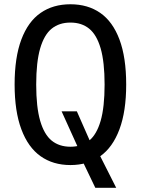

<svg xmlns="http://www.w3.org/2000/svg" viewBox="-20 -762 660 900"><path d="M408.2 -86 432.7 -63.7 524.7 118.3H426.8L357 -27.2L355.2 -49.2L268.8 -240H340.3ZM310.2 11.7Q228.7 11.7 170.2 -29.8Q111.8 -71.2 80.2 -155.7Q48.5 -240.2 48.5 -365.7Q48.5 -492.8 80.1 -576.8Q111.7 -660.8 170.2 -701.4Q228.7 -742 310.2 -742Q391.7 -742 450.1 -701.4Q508.5 -660.8 540 -576.8Q571.5 -492.8 571.5 -365.7Q571.5 -240.2 539.9 -155.7Q508.3 -71.2 450 -29.8Q391.7 11.7 310.2 11.7ZM310.2 -656.2Q257.7 -656.2 222.3 -627.7Q187 -599.2 168.3 -535.1Q149.7 -471 149.7 -365.7Q149.7 -260 168.3 -195.8Q187 -131.5 222.3 -102.8Q257.7 -74.2 310.2 -74.2Q362.7 -74.2 397.9 -102.8Q433.2 -131.5 451.8 -195.7Q470.3 -259.8 470.3 -365.7Q470.3 -471.2 451.8 -535.2Q433.2 -599.2 397.9 -627.7Q362.7 -656.2 310.2 -656.2Z"/></svg>

Font: Monaspace Neon Var ExtraLight
Style: Regular
Weight: 200
Designer: Riley Cran and the Lettermatic Team
Version: Version 1.200 (Monaspace Neon Var)